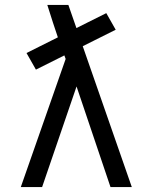

<svg xmlns="http://www.w3.org/2000/svg" viewBox="-20 -755 616 775"><path d="M64 0H150L289 -406L426 0H512Q448 -184 384 -367.5Q320 -551 256 -735H171Q182 -699 194 -663Q206 -627 218 -591L245 -517ZM125 -474 447 -635 409 -702 87 -541Z"/></svg>

Font: Iosevka SS01 Extended
Style: Regular
Weight: 400
Width: 7
Monospace: yes
Designer: Belleve Invis
Foundry: Belleve Invis
Version: Version 3.4.7; ttfautohint (v1.8.3)